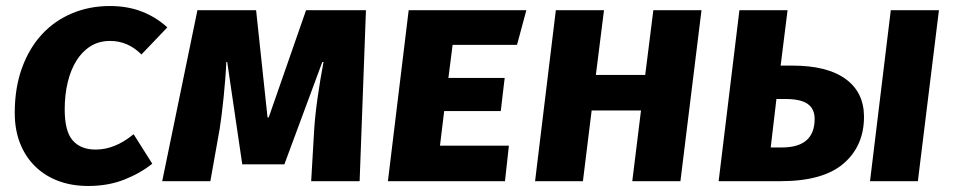

<svg xmlns="http://www.w3.org/2000/svg" viewBox="-20 -602 3169 638"><path d="M450 -421Q405 -466 346 -466Q309 -466 281 -448.5Q253 -431 234 -400.5Q215 -370 205 -328.5Q195 -287 195 -238Q195 -166 221.5 -135.5Q248 -105 298 -105Q330 -105 361 -117.5Q392 -130 424 -156L486 -58Q446 -26 392.5 -5Q339 16 273 16Q219 16 174.5 -0.5Q130 -17 97.5 -48.5Q65 -80 47 -125Q29 -170 29 -227Q29 -310 53 -376Q77 -442 119 -487.5Q161 -533 219 -557.5Q277 -582 345 -582Q404 -582 451.5 -563.5Q499 -545 536 -511Z M732 -396Q731 -370 728.5 -339Q726 -308 723 -278Q720 -248 716.5 -220.5Q713 -193 710 -174L679 0H519L636 -568H831L869 -212H873L997 -568H1196L1175 0H1014L1024 -171Q1027 -219 1035.5 -278.5Q1044 -338 1055 -396H1051L925 -56H785L735 -396Z M1484 -453 1470 -343H1657L1644 -233H1456L1442 -118H1671L1658 0H1269L1338 -568H1729L1698 -453Z M2081 0 2110 -235H1946L1917 0H1758L1827 -568H1987L1960 -353H2124L2151 -568H2311L2241 0Z M2871 0 2940 -568H3100L3030 0ZM2437 -568H2597L2574 -384H2613Q2729 -384 2790 -339.5Q2851 -295 2851 -214Q2851 -117 2783 -58.5Q2715 0 2574 0H2368ZM2560 -273 2541 -112H2578Q2687 -112 2687 -207Q2687 -240 2664 -256.5Q2641 -273 2591 -273Z"/></svg>

Font: Qjlgwqiwhsfqbnnlvksmvfsycuq
Style: Regular
Weight: 700
Italic angle: -8°
Designer: Carrois Corporate & Edenspiekermann
Foundry: Carrois Corporate GbR & Edenspiekermann AG
Version: Version 2.001